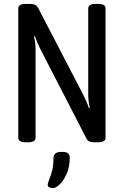

<svg xmlns="http://www.w3.org/2000/svg" viewBox="-20 -722 630 977"><path d="M111 2Q91 2 82 -4Q73 -10 73 -20V-680Q73 -690 82 -696Q91 -702 111 -702H135Q149 -702 158.5 -697.5Q168 -693 174 -682L406 -235Q414 -219 420.5 -203.5Q427 -188 432 -172L437 -174Q433 -190 431 -207Q429 -224 429 -240V-680Q429 -690 438 -696Q447 -702 467 -702H479Q517 -702 517 -680V-20Q517 2 479 2H458Q444 2 435 -2Q426 -6 422 -13L184 -475Q176 -491 169.5 -506.5Q163 -522 158 -538L153 -536Q157 -520 159 -503Q161 -486 161 -470V-20Q161 -10 152 -4Q143 2 123 2ZM251 235Q243 235 233 232Q223 229 223 220Q223 208 230.5 191Q238 174 245 147.5Q252 121 252 83Q252 69 261 60Q270 51 290 51H300Q317 51 326 58.5Q335 66 335 79Q335 127 319.5 162Q304 197 284 216Q264 235 251 235Z"/></svg>

Font: Asap Condensed VF Beta
Style: Regular
Weight: 400
Designer: Pablo Cosgaya
Foundry: Omnibus-Type
Version: Version 1.008